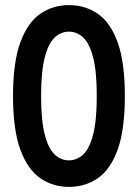

<svg xmlns="http://www.w3.org/2000/svg" viewBox="-20 -721 540 752"><path d="M31 -345Q31 -478 60 -556Q89 -634 138.5 -667.5Q188 -701 250 -701Q313 -701 362.5 -667.5Q412 -634 440.5 -556Q469 -478 469 -345Q469 -212 440.5 -134Q412 -56 362.5 -22.5Q313 11 250 11Q188 11 138.5 -22.5Q89 -56 60 -134Q31 -212 31 -345ZM141 -345Q141 -248 155.5 -193Q170 -138 194.5 -115.5Q219 -93 250 -93Q281 -93 305.5 -115.5Q330 -138 344.5 -193Q359 -248 359 -345Q359 -442 344.5 -497Q330 -552 305.5 -574.5Q281 -597 250 -597Q219 -597 194.5 -574.5Q170 -552 155.5 -497Q141 -442 141 -345Z"/></svg>

Font: Radio Canada Condensed Medium
Style: Regular
Weight: 500
Width: 3
Designer: Charles Daoud, Etienne Aubert Bonn, Alexandre Saumier Demers, Jacques Le Bailly
Foundry: Radio-Canada
Version: Version 2.104; ttfautohint (v1.8.4.7-5d5b);gftools[0.9.28.de